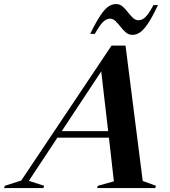

<svg xmlns="http://www.w3.org/2000/svg" viewBox="-104 -952 860 972"><path d="M618.5 -36 685.5 -11.5 682 0H387.5L391.5 -11.5L472.5 -34L447.5 -255H186.5L42 -36.5L119.5 -11.5L115.5 0H-83.5L-79.5 -11.5L3.5 -38L460.5 -721H531.5ZM208.5 -288H443.5L408.5 -590.5ZM696 -926.5Q666 -863.5 643.8 -831Q621.5 -798.5 603.2 -787Q585 -775.5 566.5 -775.5Q547.5 -775.5 533 -788Q518.5 -800.5 506 -816.8Q493.5 -833 480.8 -845.2Q468 -857.5 453.5 -857.5Q435.5 -857.5 419 -842.2Q402.5 -827 376 -780.5H352.5Q383.5 -843.5 405.8 -876Q428 -908.5 446.2 -920Q464.5 -931.5 483.5 -931.5Q502.5 -931.5 516.8 -919Q531 -906.5 543.5 -890.2Q556 -874 568.8 -861.8Q581.5 -849.5 597 -849.5Q615 -849.5 631.5 -864.8Q648 -880 673 -926.5Z"/></svg>

Font: Newsreader Display SemiBold
Style: Italic
Weight: 600
Italic angle: -17°
Designer: Hugues Gentile
Foundry: Production Type
Version: Version 1.001